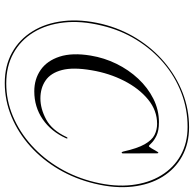

<svg xmlns="http://www.w3.org/2000/svg" viewBox="-24 -744 792 784"><g transform="rotate(90 372.0 -352.0)"><path d="M319 24.5Q248.5 24.5 194.8 -5.2Q141 -35 107.8 -88.8Q74.5 -142.5 66 -214.5Q57.5 -286.5 77.5 -371Q96.5 -449 137 -514.2Q177.5 -579.5 234.2 -627.5Q291 -675.5 358.8 -701.8Q426.5 -728 499.5 -728Q566.5 -728 618.2 -699.5Q670 -671 702 -619.2Q734 -567.5 742 -497Q750 -426.5 730 -343Q711 -263.5 671.8 -196.5Q632.5 -129.5 577.5 -80Q522.5 -30.5 456.5 -3Q390.5 24.5 319 24.5ZM320.5 18.5Q390.5 18.5 455 -8.8Q519.5 -36 573.8 -85Q628 -134 666.8 -200Q705.5 -266 724 -343.5Q743.5 -425 735.5 -494Q727.5 -563 696.2 -614.2Q665 -665.5 614.2 -693.8Q563.5 -722 498 -722Q425 -722 358.2 -696.2Q291.5 -670.5 236.5 -623.5Q181.5 -576.5 142 -512.2Q102.5 -448 84.5 -371.5Q64 -287.5 72 -216.5Q80 -145.5 112.2 -92.8Q144.5 -40 197.5 -10.8Q250.5 18.5 320.5 18.5ZM544.5 -225.5Q517 -164.5 466.8 -130.2Q416.5 -96 353 -96Q303 -96 265.5 -122Q228 -148 211.2 -199.5Q194.5 -251 207 -326.5Q216 -381.5 240.5 -431.5Q265 -481.5 301.5 -520.5Q338 -559.5 383.2 -582.2Q428.5 -605 479 -605Q514 -605 534.5 -594.8Q555 -584.5 564.5 -574.2Q574 -564 576.5 -564Q579.5 -564 585.2 -573.8Q591 -583.5 596.2 -593Q601.5 -602.5 603.5 -602.5Q606.5 -602.5 606 -596.5L606.5 -458.5Q606.5 -454 604 -453Q600.5 -452 599 -458.5Q586 -517 569 -546.8Q552 -576.5 531 -587Q510 -597.5 485.5 -597.5Q431 -597.5 386 -560.5Q341 -523.5 310 -462.8Q279 -402 267 -330.5Q254 -255 266 -209Q278 -163 308.8 -142Q339.5 -121 382 -121Q424 -121 467.8 -144.5Q511.5 -168 539.5 -227.5Q542.5 -233 544.5 -231.5Q546.5 -230 544.5 -225.5Z"/></g></svg>

Font: Fraunces 144pt S000 Light
Style: Italic
Weight: 300
Italic angle: -16°
Version: Version 1.000; ttfautohint (v1.8.3)